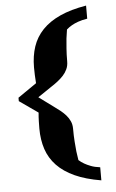

<svg xmlns="http://www.w3.org/2000/svg" viewBox="-56 -719 538 892"><g transform="rotate(-5 212.5 -272.5)"><path d="M30 -281 117 -341Q114 -381 114 -415Q114 -468 128.5 -511.5Q143 -555 175 -588.5Q207 -622 257.5 -645Q308 -668 380 -680V-619Q355 -615 337 -608.5Q319 -602 307 -595Q293 -587 282 -577Q279 -559 276 -536Q274 -516 272 -489Q270 -462 270 -429Q270 -409 262.5 -393Q255 -377 243.5 -364.5Q232 -352 218 -341Q204 -330 190 -321L122 -275L194 -222Q207 -213 220.5 -202Q234 -191 245 -178.5Q256 -166 263 -150.5Q270 -135 270 -116Q270 -82 272 -55.5Q274 -29 276 -9Q279 14 282 32Q293 42 307 50Q319 57 337 64Q355 71 380 74V135Q308 123 257.5 100Q207 77 175 43.5Q143 10 128.5 -33.5Q114 -77 114 -130Q114 -143 114.5 -163.5Q115 -184 117 -204L30 -265Z"/></g></svg>

Font: Bigshot One
Style: Regular
Weight: 400
Designer: Gesine Todt
Foundry: Gesine Todt
Version: Version 1.001